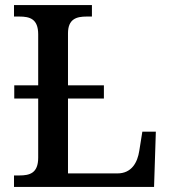

<svg xmlns="http://www.w3.org/2000/svg" viewBox="-20 -734 672 754"><path d="M35 0H585L592 -217H539L527 -142C520 -96 497 -53 441 -53H247V-347H388V-399H247V-603C247 -660 281 -669 320 -669H341V-714H35V-669H56C97 -669 130 -660 130 -599V-399H36V-347H130V-115C130 -54 97 -45 56 -45H35Z"/></svg>

Font: Noto Serif Medium
Style: Regular
Weight: 500
Designer: Monotype Design Team
Foundry: Monotype Imaging Inc.
Version: Version 2.013